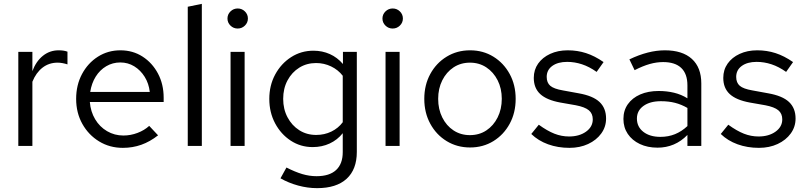

<svg xmlns="http://www.w3.org/2000/svg" viewBox="-20 -757 4183 996"><path d="M75 0V-488H148V-388Q167 -439 202.5 -467.5Q238 -496 284 -496Q297 -496 308 -494.5Q319 -493 330 -489V-423Q318 -427 304.5 -429.5Q291 -432 279 -432Q234 -432 200.5 -406Q167 -380 148 -333V0Z M617.3 10Q548.9 10 494.1 -23.5Q439.2 -57 407.1 -114.4Q375 -171.8 375 -243.9Q375 -316 405.5 -373Q436 -430 488 -463Q540 -496 604.5 -496Q669 -496 719.5 -463.5Q770 -431 799.5 -375.5Q829 -319.9 829 -250V-228H446Q450 -178 473.5 -138.5Q497 -99 535.5 -76.5Q574 -54 620 -54Q657.6 -54 693.3 -67.5Q729 -81 754 -104L800 -55Q758 -22 713 -6Q668 10 617.3 10ZM448 -280H757Q752 -324 730.5 -358.5Q709 -393 676.4 -413Q643.8 -433 604 -433Q564.4 -433 531.2 -413.5Q498 -394 476.5 -359.5Q455 -325 448 -280Z M954 0V-722L1027 -737V0Z M1176 0V-488H1249V0ZM1212.9 -609Q1191 -609 1175.5 -624.3Q1160 -639.5 1160 -661Q1160 -682.5 1175.6 -697.7Q1191.2 -713 1213.1 -713Q1235 -713 1250.5 -697.7Q1266 -682.5 1266 -661Q1266 -639.5 1250.4 -624.3Q1234.8 -609 1212.9 -609Z M1625 219Q1576 219 1526.5 205.5Q1477 192 1435 168L1466 112Q1511 135 1548 146Q1585 157 1622 157Q1689 157 1723.5 125Q1758 93 1758 32V-66Q1730 -31 1690 -12.5Q1650 6 1602 6Q1539 6 1488 -27.5Q1437 -61 1407 -117.5Q1377 -174 1377 -244Q1377 -314 1407.5 -370.5Q1438 -427 1490 -460.5Q1542 -494 1606 -494Q1652 -494 1691 -476.5Q1730 -459 1759 -425V-488H1831V31Q1831 122 1778 170.5Q1725 219 1625 219ZM1620 -57Q1663 -57 1699 -74.5Q1735 -92 1758 -123V-364Q1734 -395 1697.5 -412.5Q1661 -430 1620 -430Q1571 -430 1532.5 -406Q1494 -382 1471.5 -340Q1449 -298 1449 -244Q1449 -191 1471.5 -148.5Q1494 -106 1532.5 -81.5Q1571 -57 1620 -57Z M1980 0V-488H2053V0ZM2016.9 -609Q1995 -609 1979.5 -624.3Q1964 -639.5 1964 -661Q1964 -682.5 1979.6 -697.7Q1995.2 -713 2017.1 -713Q2039 -713 2054.5 -697.7Q2070 -682.5 2070 -661Q2070 -639.5 2054.4 -624.3Q2038.8 -609 2016.9 -609Z M2418.5 8Q2351 8 2297 -25Q2243 -58 2212 -115.2Q2181 -172.3 2181 -244.2Q2181 -316 2212 -373Q2243 -430 2297 -463Q2351 -496 2418.5 -496Q2486 -496 2539.5 -463Q2593 -430 2624 -373.1Q2655 -316.2 2655 -244.1Q2655 -172 2624 -115Q2593 -58 2539.5 -25Q2486 8 2418.5 8ZM2417.5 -56Q2466 -56 2503 -80.5Q2540 -105 2561.5 -147.9Q2583 -190.9 2583 -244.4Q2583 -298 2561.5 -340.5Q2539.9 -383 2502.8 -407.5Q2465.7 -432 2418 -432Q2370 -432 2332.8 -407.5Q2295.6 -382.9 2274.3 -340.3Q2253 -297.7 2253 -244Q2253 -190.5 2274.3 -147.7Q2295.6 -104.8 2332.8 -80.4Q2370 -56 2417.5 -56Z M2934 10Q2874 10 2823 -8.5Q2772 -27 2736 -62L2775 -110Q2819 -78 2856 -63.5Q2893 -49 2932 -49Q2985 -49 3020 -74Q3055 -99 3055 -138Q3055 -168 3034.5 -185Q3014 -202 2967 -211L2887 -225Q2816 -238 2782.5 -269Q2749 -300 2749 -353Q2749 -395 2771.5 -427Q2794 -459 2834 -477.5Q2874 -496 2925 -496Q2975 -496 3020 -481.5Q3065 -467 3111 -435L3075 -384Q3037 -411 2999 -423.5Q2961 -436 2922 -436Q2874 -436 2845 -415Q2816 -394 2816 -358Q2816 -328 2834.5 -312Q2853 -296 2900 -288L2982 -273Q3056 -260 3090 -228Q3124 -196 3124 -142Q3124 -99 3099 -64.5Q3074 -30 3031 -10Q2988 10 2934 10Z M3391 9Q3339 9 3299 -10Q3259 -29 3236.5 -62.5Q3214 -96 3214 -140Q3214 -184 3237 -216.5Q3260 -249 3301 -267Q3342 -285 3397 -285Q3439 -285 3476.5 -276Q3514 -267 3546 -247V-314Q3546 -374 3514 -404.5Q3482 -435 3420 -435Q3386 -435 3350.5 -425Q3315 -415 3272 -393L3245 -449Q3343 -496 3429 -496Q3520 -496 3569 -451.5Q3618 -407 3618 -324V0H3546V-57Q3514 -24 3475 -7.5Q3436 9 3391 9ZM3284 -142Q3284 -99 3317.5 -73Q3351 -47 3406 -47Q3447 -47 3481.5 -61Q3516 -75 3546 -103V-197Q3515 -215 3482 -223.5Q3449 -232 3408 -232Q3352 -232 3318 -207.5Q3284 -183 3284 -142Z M3917 10Q3857 10 3806 -8.5Q3755 -27 3719 -62L3758 -110Q3802 -78 3839 -63.5Q3876 -49 3915 -49Q3968 -49 4003 -74Q4038 -99 4038 -138Q4038 -168 4017.5 -185Q3997 -202 3950 -211L3870 -225Q3799 -238 3765.5 -269Q3732 -300 3732 -353Q3732 -395 3754.5 -427Q3777 -459 3817 -477.5Q3857 -496 3908 -496Q3958 -496 4003 -481.5Q4048 -467 4094 -435L4058 -384Q4020 -411 3982 -423.5Q3944 -436 3905 -436Q3857 -436 3828 -415Q3799 -394 3799 -358Q3799 -328 3817.5 -312Q3836 -296 3883 -288L3965 -273Q4039 -260 4073 -228Q4107 -196 4107 -142Q4107 -99 4082 -64.5Q4057 -30 4014 -10Q3971 10 3917 10Z"/></svg>

Font: Red Hat Text VF
Style: Regular
Weight: 300
Designer: Pentagram, MCKL
Foundry: Pentagram, MCKL
Version: Version 1.023